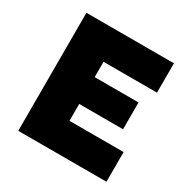

<svg xmlns="http://www.w3.org/2000/svg" viewBox="-159 -843 968 986"><g transform="rotate(30 325.0 -350.0)"><path d="M76.5 0V-700H595.5V-526H278.5V-435H538.5V-276H278.5V-176H599.5V0Z"/></g></svg>

Font: Geologica Black
Style: Regular
Weight: 900
Designer: Sindre Bremnes, Frode Helland
Foundry: Monokrom Skriftforlag AS
Version: Version 1.010;gftools[0.9.28]